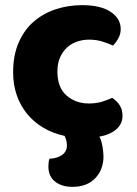

<svg xmlns="http://www.w3.org/2000/svg" viewBox="-20 -521 534 746"><path d="M231 7Q185 -3 148 -25Q111 -47 85 -79Q59 -111 45 -151.5Q31 -192 31 -240Q31 -306 52.5 -355.5Q74 -405 111 -437Q148 -469 196.5 -485Q245 -501 299 -501Q371 -501 410 -475Q449 -449 449 -408Q449 -389 440 -372.5Q431 -356 419 -344Q402 -352 378 -359.5Q354 -367 326 -367Q301 -367 278.5 -359Q256 -351 239.5 -335.5Q223 -320 213 -297Q203 -274 203 -243Q203 -181 238.5 -150Q274 -119 325 -119Q355 -119 377 -126Q399 -133 416 -141Q436 -127 446 -110.5Q456 -94 456 -71Q456 -40 432.5 -19Q409 2 366 10Q374 24 378 47Q382 70 382 87Q382 138 350 171.5Q318 205 261 205Q220 205 194 184.5Q168 164 168 126Q168 109 172 96Q204 94 222 80.5Q240 67 240 44Q240 34 237.5 24.5Q235 15 231 7Z"/></svg>

Font: Baloo Cyrillic
Style: Regular
Weight: 400
Designer: Ek Type, Denis Ignatov
Foundry: Ek Type
Version: Version 1.50 July 26, 2019